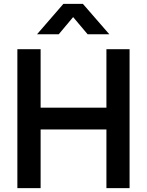

<svg xmlns="http://www.w3.org/2000/svg" viewBox="-20 -975 762 995"><path d="M284.5 -797.5H172L308.5 -955H409.5L546.5 -797.5H434L359 -886.5ZM70 0V-720H190.5V-417H531.5V-720H651.5V0H531.5V-304H190.5V0Z"/></svg>

Font: Vortex Mix
Style: Bold
Weight: 700
Designer: Mikhail Sharanda
Foundry: Mikhail Sharanda
Version: Version 4.504;Glyphs 3.1.2 (3151)